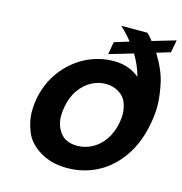

<svg xmlns="http://www.w3.org/2000/svg" viewBox="-110 -840 897 948"><g transform="rotate(15 338.5 -366.5)"><path d="M595 -656Q642 -580 655.5 -515Q669 -450 669 -403Q669 -361 661 -317Q643 -213 592.5 -139.5Q542 -66 470.5 -29Q399 8 316 8Q236 8 177.5 -27.5Q119 -63 98 -116Q77 -169 77 -218Q77 -247 82 -278Q97 -363 145 -427.5Q193 -492 261 -527Q329 -562 405 -562Q482 -562 536 -517Q522 -572 490 -624L368 -588L379 -652L454 -675Q435 -701 394 -740H528Q540 -729 558 -706L677 -741L665 -677ZM337 -111Q375 -111 411 -129.5Q447 -148 473.5 -185.5Q500 -223 510 -277Q514 -299 514 -318Q514 -346 503.5 -376Q493 -406 463 -424.5Q433 -443 396 -443Q358 -443 323 -424.5Q288 -406 261.5 -368.5Q235 -331 226 -277Q222 -253 222 -233Q222 -184 250 -147.5Q278 -111 337 -111Z"/></g></svg>

Font: Fz Poppins SemBd
Style: Italic
Weight: 600
Italic angle: -10°
Designer: Ninad Kale (Devanagari), Jonny Pinhorn (Latin)
Foundry: Indian Type Foundry
Version: Vit hóa bi Vntype.Com & FontZin.Com